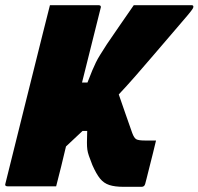

<svg xmlns="http://www.w3.org/2000/svg" viewBox="-56 -720 767 742"><path d="M137 -700H325Q331 -700 333 -696.5Q335 -693 333 -689Q315 -617 297 -545Q279 -473 261 -401H282Q293 -430 300.5 -447.5Q308 -465 314.5 -478.5Q321 -492 331 -508Q341 -524 357 -549Q379 -581 406 -620.5Q433 -660 461 -700H684Q693 -700 691 -692Q691 -690 687.5 -684.5Q684 -679 670 -662Q656 -645 623 -607Q574 -550 536 -505.5Q498 -461 466 -424.5Q434 -388 403 -355Q416 -317 429 -280Q442 -243 455 -206Q462 -187 470.5 -182Q479 -177 504 -177H547Q542 -155 535 -127.5Q528 -100 521.5 -74Q515 -48 510.5 -30Q506 -12 505 -9Q502 2 491 2H422Q388 2 366.5 -5Q345 -12 330.5 -30Q316 -48 301 -82Q292 -105 287.5 -118Q283 -131 281.5 -142Q280 -153 280 -169.5Q280 -186 281 -214H263Q234 -187 199 -154Q190 -116 180.5 -77Q171 -38 161 0H-27Q-39 0 -35 -11Q1 -157 37.5 -302.5Q74 -448 110 -593Q117 -620 123.5 -646.5Q130 -673 137 -700Z"/></svg>

Font: Recursive Sn Lnr St Blk
Style: Italic
Weight: 900
Italic angle: -15°
Version: Version 1.079;hotconv 1.0.112;makeotfexe 2.5.65598; ttfautoh